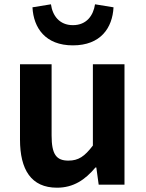

<svg xmlns="http://www.w3.org/2000/svg" viewBox="-20 -859 677 893"><path d="M319 -648C448 -648 503 -729 508 -825L422 -839C414 -787 383 -742 319 -742C256 -742 224 -787 217 -839L131 -825C136 -729 191 -648 319 -648ZM245 14C322 14 376 -23 424 -80H428L439 0H559V-560H412V-182C373 -131 345 -112 298 -112C242 -112 220 -141 220 -229V-560H73V-210C73 -70 125 14 245 14Z"/></svg>

Font: Spoqa Han Sans Neo Bold
Style: Bold
Weight: 700
Designer: [Spoqa Han Sans Neo] Dong-huui Kim  Younghwa Kang  Yujin Lee  [Noto Sans] Ryoko NISHIZUKA  (kana & ideographs); Paul D. 
Foundry: Spoqa (http://www.spoqa-han-sans.com)
Version: Version 1.100;hotconv 1.0.109;makeotfexe 2.5.65596